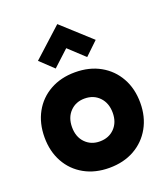

<svg xmlns="http://www.w3.org/2000/svg" viewBox="-141 -858 843 969"><g transform="rotate(-20 281.0 -374.0)"><path d="M280 12Q204 12 146 -20.5Q88 -53 56 -111Q24 -169 24 -244Q24 -320 56 -378Q88 -436 146 -468.5Q204 -501 280 -501Q357 -501 415 -468.5Q473 -436 505.5 -378Q538 -320 538 -244Q538 -169 505.5 -111Q473 -53 415 -20.5Q357 12 280 12ZM280 -130Q329 -130 359.5 -161.5Q390 -193 390 -244Q390 -296 359.5 -328Q329 -360 280 -360Q233 -360 202.5 -328.5Q172 -297 172 -245Q172 -193 202.5 -161.5Q233 -130 280 -130ZM196 -552 125 -619 280 -760 435 -619 365 -552 249 -660H313Z"/></g></svg>

Font: Gabarito
Style: Bold
Weight: 700
Designer: Leandro Assis / Alvaro Franca / Felipe Casaprima
Foundry: Naipe Foundry
Version: Version 1.000